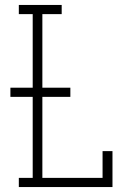

<svg xmlns="http://www.w3.org/2000/svg" viewBox="-20 -755 540 775"><path d="M56 0V-37H112V-364H22V-401H112V-698H56V-735H229V-698H151V-401H264V-364H151V-37H394V-145H434V0Z"/></svg>

Font: Iosevka Slab Extralight
Style: Regular
Weight: 200
Monospace: yes
Designer: Belleve Invis
Foundry: Belleve Invis
Version: Version 11.1.1; ttfautohint (v1.8.3)